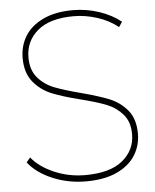

<svg xmlns="http://www.w3.org/2000/svg" viewBox="-55 -827 710 877"><g transform="rotate(-5 300.5 -389.0)"><path d="M41.1 -106.7 58.9 -127.8Q94.4 -83.3 161.1 -54.4Q227.8 -25.6 303.3 -25.6Q416.7 -25.6 474.4 -72.8Q532.2 -120 532.2 -193.3Q532.2 -250 502.2 -284.4Q472.2 -318.9 428.9 -336.1Q385.6 -353.3 310 -372.2Q230 -392.2 181.1 -412.2Q132.2 -432.2 98.3 -473.3Q64.4 -514.4 64.4 -583.3Q64.4 -637.8 91.1 -682.2Q117.8 -726.7 173.9 -753.9Q230 -781.1 312.2 -781.1Q373.3 -781.1 431.7 -761.7Q490 -742.2 531.1 -708.9L515.6 -685.6Q474.4 -718.9 420 -736.1Q365.6 -753.3 313.3 -753.3Q203.3 -753.3 147.2 -705.6Q91.1 -657.8 91.1 -583.3Q91.1 -525.6 121.1 -490.6Q151.1 -455.6 195 -438.3Q238.9 -421.1 315.6 -401.1Q395.6 -380 443.9 -360.6Q492.2 -341.1 525.6 -301.1Q558.9 -261.1 558.9 -193.3Q558.9 -138.9 531.1 -94.4Q503.3 -50 446.1 -23.3Q388.9 3.3 304.4 3.3Q223.3 3.3 151.7 -26.7Q80 -56.7 41.1 -106.7Z"/></g></svg>

Font: Paperlogy 1 Thin
Style: Regular
Weight: 250
Designer: redesigned by Lee Juim, glyphs from Gmarket Sans & Montserrat
Foundry: PT&
Version: Version 1.001